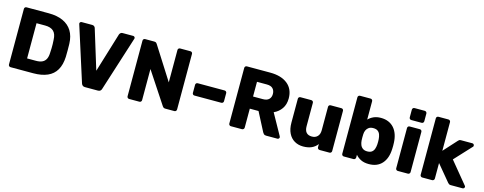

<svg xmlns="http://www.w3.org/2000/svg" viewBox="-29 -1447 5468 2169"><g transform="rotate(15 2705.5 -362.5)"><path d="M95 0Q84 0 77 -7.5Q70 -15 70 -25V-675Q70 -686 77 -693Q84 -700 95 -700H355Q453 -700 522 -668.5Q591 -637 628 -576.5Q665 -516 668 -427Q669 -383 669 -350Q669 -317 668 -274Q664 -181 628.5 -120Q593 -59 525.5 -29.5Q458 0 360 0ZM250 -144H355Q398 -144 426.5 -157.5Q455 -171 469.5 -200Q484 -229 485 -276Q487 -305 487.5 -328Q488 -351 487.5 -374Q487 -397 485 -425Q483 -493 449.5 -524.5Q416 -556 350 -556H250Z M964 0Q947 0 937 -9Q927 -18 923 -30L719 -670Q717 -675 717 -679Q717 -687 723.5 -693.5Q730 -700 739 -700H863Q879 -700 888 -691Q897 -682 899 -674L1041 -212L1182 -674Q1185 -682 1193.5 -691Q1202 -700 1218 -700H1343Q1351 -700 1357.5 -693.5Q1364 -687 1364 -679Q1364 -675 1362 -670L1158 -30Q1155 -18 1145 -9Q1135 0 1117 0Z M1482 0Q1471 0 1464 -7.5Q1457 -15 1457 -25V-675Q1457 -686 1464 -693Q1471 -700 1482 -700H1588Q1605 -700 1612.5 -692.5Q1620 -685 1622 -681L1866 -297V-675Q1866 -686 1873 -693Q1880 -700 1891 -700H2011Q2022 -700 2029 -693Q2036 -686 2036 -675V-26Q2036 -15 2029 -7.5Q2022 0 2011 0H1904Q1888 0 1880.5 -8Q1873 -16 1871 -19L1627 -389V-25Q1627 -15 1620 -7.5Q1613 0 1602 0Z M2185 -228Q2174 -228 2167 -235Q2160 -242 2160 -253V-347Q2160 -358 2167 -365Q2174 -372 2185 -372H2498Q2509 -372 2516.5 -365Q2524 -358 2524 -347V-253Q2524 -242 2516.5 -235Q2509 -228 2498 -228Z M2672 0Q2661 0 2654 -7.5Q2647 -15 2647 -25V-675Q2647 -686 2654 -693Q2661 -700 2672 -700H2944Q3074 -700 3148 -640.5Q3222 -581 3222 -472Q3222 -401 3188 -352Q3154 -303 3098 -278L3235 -32Q3238 -26 3238 -21Q3238 -13 3231.5 -6.5Q3225 0 3217 0H3084Q3065 0 3056 -9.5Q3047 -19 3043 -27L2929 -247H2827V-25Q2827 -15 2819.5 -7.5Q2812 0 2801 0ZM2827 -389H2942Q2989 -389 3012.5 -412Q3036 -435 3036 -474Q3036 -513 3013.5 -537Q2991 -561 2942 -561H2827Z M3518 10Q3461 10 3416.5 -16Q3372 -42 3347 -92.5Q3322 -143 3322 -216V-495Q3322 -506 3329 -513Q3336 -520 3347 -520H3472Q3483 -520 3490.5 -513Q3498 -506 3498 -495V-222Q3498 -124 3585 -124Q3626 -124 3650.5 -149.5Q3675 -175 3675 -222V-495Q3675 -506 3682 -513Q3689 -520 3700 -520H3825Q3836 -520 3843 -513Q3850 -506 3850 -495V-25Q3850 -15 3843 -7.5Q3836 0 3825 0H3709Q3699 0 3691.5 -7.5Q3684 -15 3684 -25V-63Q3658 -27 3616.5 -8.5Q3575 10 3518 10Z M4286 10Q4231 10 4193 -9Q4155 -28 4131 -57V-25Q4131 -15 4123.5 -7.5Q4116 0 4106 0H3993Q3982 0 3975 -7.5Q3968 -15 3968 -25V-685Q3968 -696 3975 -703Q3982 -710 3993 -710H4115Q4126 -710 4133 -703Q4140 -696 4140 -685V-471Q4165 -497 4201 -513.5Q4237 -530 4286 -530Q4336 -530 4374.5 -513.5Q4413 -497 4440 -466.5Q4467 -436 4482 -392.5Q4497 -349 4499 -296Q4500 -276 4500 -260.5Q4500 -245 4499 -225Q4497 -169 4482 -125.5Q4467 -82 4439.5 -51.5Q4412 -21 4374 -5.5Q4336 10 4286 10ZM4232 -124Q4266 -124 4285 -138Q4304 -152 4312.5 -176Q4321 -200 4323 -229Q4325 -260 4323 -291Q4321 -320 4312.5 -344Q4304 -368 4285 -382Q4266 -396 4232 -396Q4201 -396 4181 -382.5Q4161 -369 4151 -347.5Q4141 -326 4140 -301Q4139 -282 4139 -264Q4139 -246 4140 -226Q4142 -199 4151 -176Q4160 -153 4180 -138.5Q4200 -124 4232 -124Z M4624 0Q4613 0 4606 -7.5Q4599 -15 4599 -25V-495Q4599 -506 4606 -513Q4613 -520 4624 -520H4742Q4753 -520 4760 -513Q4767 -506 4767 -495V-25Q4767 -15 4760 -7.5Q4753 0 4742 0ZM4623 -595Q4612 -595 4605 -602Q4598 -609 4598 -620V-710Q4598 -720 4605 -727.5Q4612 -735 4623 -735H4743Q4753 -735 4760.5 -727.5Q4768 -720 4768 -710V-620Q4768 -609 4760.5 -602Q4753 -595 4743 -595Z M4910 0Q4899 0 4892 -7.5Q4885 -15 4885 -25V-685Q4885 -696 4892 -703Q4899 -710 4910 -710H5026Q5036 -710 5043.5 -703Q5051 -696 5051 -685V-350L5190 -503Q5196 -510 5203 -515Q5210 -520 5223 -520H5357Q5366 -520 5372.5 -513.5Q5379 -507 5379 -498Q5379 -494 5377.5 -489Q5376 -484 5371 -481L5191 -287L5396 -38Q5404 -30 5404 -23Q5404 -13 5397.5 -6.5Q5391 0 5381 0H5244Q5229 0 5222 -5.5Q5215 -11 5209 -17L5051 -207V-25Q5051 -15 5043.5 -7.5Q5036 0 5026 0Z"/></g></svg>

Font: DVN-Rubik
Style: Bold
Weight: 700
Designer: Hubert and Fischer
Foundry: Hubert & Fischer
Version: Version 2.102